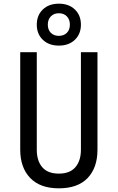

<svg xmlns="http://www.w3.org/2000/svg" viewBox="-20 -1014 640 1044"><path d="M300 10Q198 10 144 -46.5Q90 -103 90 -200V-730H180V-200Q180 -140 209.5 -105Q239 -70 300 -70Q360 -70 390 -105Q420 -140 420 -200V-730H510V-200Q510 -102 456.5 -46Q403 10 300 10ZM300 -766Q246 -766 213 -797.5Q180 -829 180 -880Q180 -931 213 -962.5Q246 -994 300 -994Q354 -994 387 -962.5Q420 -931 420 -880Q420 -829 387 -797.5Q354 -766 300 -766ZM300 -819Q327 -819 343.5 -835.5Q360 -852 360 -880Q360 -908 343.5 -925Q327 -942 300 -942Q273 -942 256.5 -925Q240 -908 240 -880Q240 -852 256.5 -835.5Q273 -819 300 -819Z"/></svg>

Font: JetBrainsMono NFM
Style: Regular
Weight: 400
Monospace: yes
Designer: Philipp Nurullin, Konstantin Bulenkov
Foundry: JetBrains
Version: Version 2.304; ttfautohint (v1.8.4.7-5d5b);Nerd Fonts 3.3.0